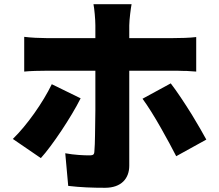

<svg xmlns="http://www.w3.org/2000/svg" viewBox="-20 -833 1040 912"><path d="M594 -46V-497H803C817 -497 836 -497 856 -496H867C883 -495 898 -494 912 -493V-657C882 -653 833 -652 802 -652H594V-712C594 -739 602 -799 605 -813H424C428 -794 433 -741 433 -713V-652H200C169 -652 127 -654 95 -658V-493C123 -496 170 -497 200 -497H433V-482V-479V-467C433 -433 433 -378 433 -322V-309C432 -224 431 -140 429 -126C428 -100 428 -95 403 -95C379 -95 332 -97 290 -105L304 50C363 57 419 59 479 59C556 59 594 15 594 -46ZM960 -170C944 -200 921 -239 897 -279L891 -289C856 -345 819 -401 791 -437L657 -364C682 -330 714 -279 745 -224L750 -215C774 -172 798 -129 817 -91L960 -170ZM363 -366 226 -433C184 -346 108 -238 41 -173L174 -82C227 -140 318 -276 363 -366Z"/></svg>

Font: Glow Sans SC Normal Heavy
Style: Regular
Weight: 900
Designer: Ryoko NISHIZUKA (kana, bopomofo & ideographs); Paul D. Hunt (Latin, Greek & Cyrillic); Sandoll Communications, Soo-young
Version: Version 0.93